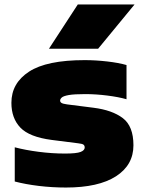

<svg xmlns="http://www.w3.org/2000/svg" viewBox="-20 -828 644 859"><path d="M275 11Q213.5 11 153.5 3.8Q93.5 -3.5 46 -16V-169Q93.5 -156.5 153 -148.8Q212.5 -141 271 -141Q322 -141 340.5 -148.2Q359 -155.5 359 -168Q359 -176.5 353.5 -180.8Q348 -185 329 -187L211 -202Q111.5 -215 71.2 -257Q31 -299 31 -368Q31 -456 110 -507.5Q189 -559 359 -559Q408.5 -559 460 -553Q511.5 -547 546 -537V-384Q511.5 -394 460.2 -400.5Q409 -407 361 -407Q312 -407 288 -402.8Q264 -398.5 256.5 -391.8Q249 -385 249 -378Q249 -371.5 255.2 -367.5Q261.5 -363.5 280 -361L398 -346Q482 -335.5 529.5 -299.5Q577 -263.5 577 -178Q577 -89.5 498.8 -39.2Q420.5 11 275 11ZM199 -610 328 -808H582L419 -610Z"/></svg>

Font: Encode Sans Expanded Expanded Black
Style: Regular
Weight: 900
Width: 7
Designer: Multiple Designers
Foundry: Impallari Type
Version: Version 3.000; ttfautohint (v1.8.3) -l 8 -r 50 -G 200 -x 14 